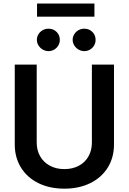

<svg xmlns="http://www.w3.org/2000/svg" viewBox="-20 -1081 745 1111"><path d="M639.6 -707V-245.1Q639.6 -169.9 603.8 -111.8Q567.9 -53.7 502.7 -21.5Q437.5 10.7 352.5 10.7Q267.1 10.7 201.9 -21.5Q136.7 -53.7 101.1 -111.8Q65.4 -169.9 65.4 -245.1V-707H192.4V-255.9Q192.4 -211.4 212.2 -176.8Q231.9 -142.1 268.3 -122.3Q304.7 -102.5 352.5 -102.5Q400.4 -102.5 436.5 -122.1Q472.7 -141.6 492.2 -176.5Q511.7 -211.4 511.7 -255.9V-707ZM193.4 -850.6Q193.4 -868.2 202.6 -883.1Q211.9 -897.9 227.3 -906.5Q242.7 -915 260.7 -915Q288.6 -915 307.4 -896.5Q326.2 -877.9 326.2 -850.6Q326.2 -833 317.6 -818.1Q309.1 -803.2 293.9 -794.2Q278.8 -785.2 260.7 -785.2Q243.2 -785.2 227.5 -794.2Q211.9 -803.2 202.6 -818.4Q193.4 -833.5 193.4 -850.6ZM400.4 -850.6Q400.4 -868.2 409.7 -883.1Q418.9 -897.9 434.3 -906.5Q449.7 -915 467.8 -915Q495.6 -915 514.4 -896.5Q533.2 -877.9 533.2 -850.6Q533.2 -833 524.7 -818.1Q516.1 -803.2 501 -794.2Q485.8 -785.2 467.8 -785.2Q450.2 -785.2 434.6 -794.2Q418.9 -803.2 409.7 -818.4Q400.4 -833.5 400.4 -850.6ZM526.4 -984.4H194.3V-1060.5H526.4Z"/></svg>

Font: Pretendard Std SemiBold
Style: Regular
Weight: 600
Designer: Base glyphs from Inter by Rasmus Andersson; Hangeul glyphs from Noto Sans CJK(Source Han Sans) by Jang Soo-young and Kan
Foundry: Kil Hyung-jin
Version: Version 1.309